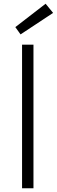

<svg xmlns="http://www.w3.org/2000/svg" viewBox="-20 -1007 304 1027"><path d="M159 -768V0H98V-768ZM90 -823 62 -862 224 -987 264 -938Z"/></svg>

Font: Yaldevi Light
Style: Regular
Weight: 300
Designer: Sol Matas, Rajitha Manaperi, Kosala Senevirathne
Foundry: Mooniak
Version: Version 1.100